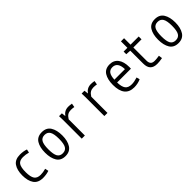

<svg xmlns="http://www.w3.org/2000/svg" viewBox="217 -1589 2628 2628"><g transform="rotate(-45 1531.0 -274.5)"><path d="M232.4 -390.6Q166 -390.6 139.6 -351.1Q113.3 -311.5 113.3 -218.8Q113.3 -127 140.6 -86.9Q168 -46.9 233.4 -46.9Q281.2 -46.9 335 -62.5L345.7 -11.7Q289.1 6.8 228.5 6.8Q132.8 6.8 90.8 -54.2Q48.8 -115.2 48.8 -218.8Q48.8 -322.3 90.8 -383.3Q132.8 -444.3 228.5 -444.3Q293.9 -444.3 345.7 -425.8L335 -376Q283.2 -390.6 232.4 -390.6Z M489.3 -218.8Q489.3 -323.2 528.8 -386.7Q568.4 -450.2 656.2 -450.2Q744.1 -450.2 784.2 -386.7Q824.2 -323.2 824.2 -218.8Q824.2 -115.2 783.2 -51.3Q742.2 12.7 656.2 12.7Q568.4 12.7 528.8 -50.8Q489.3 -114.3 489.3 -218.8ZM759.8 -218.8Q759.8 -313.5 735.4 -355Q710.9 -396.5 656.2 -396.5Q601.6 -396.5 577.6 -355Q553.7 -313.5 553.7 -218.8Q553.7 -123 577.6 -82Q601.6 -41 656.2 -41Q710.9 -41 735.4 -82Q759.8 -123 759.8 -218.8Z M1224.6 -433.6 1214.8 -377.9Q1185.5 -383.8 1152.3 -383.8Q1118.2 -383.8 1091.8 -368.7Q1065.4 -353.5 1041 -313.5V0H980.5V-369.1L978.5 -437.5H1033.2L1040 -377Q1062.5 -409.2 1091.8 -424.8Q1121.1 -440.4 1160.2 -440.4Q1188.5 -440.4 1224.6 -433.6Z M1662.1 -433.6 1652.3 -377.9Q1623 -383.8 1589.8 -383.8Q1555.7 -383.8 1529.3 -368.7Q1502.9 -353.5 1478.5 -313.5V0H1418V-369.1L1416 -437.5H1470.7L1477.5 -377Q1500 -409.2 1529.3 -424.8Q1558.6 -440.4 1597.7 -440.4Q1626 -440.4 1662.1 -433.6Z M2134.8 -232.4Q2134.8 -211.9 2133.8 -201.2H1866.2Q1868.2 -116.2 1896.5 -78.6Q1924.8 -41 1992.2 -41Q2039.1 -41 2103.5 -61.5L2115.2 -13.7Q2052.7 12.7 1986.3 12.7Q1801.8 12.7 1801.8 -218.8Q1801.8 -323.2 1841.3 -386.7Q1880.9 -450.2 1968.8 -450.2Q2047.9 -450.2 2091.3 -393.1Q2134.8 -335.9 2134.8 -232.4ZM1867.2 -254.9H2071.3Q2067.4 -395.5 1968.8 -395.5Q1919.9 -395.5 1895.5 -362.3Q1871.1 -329.1 1867.2 -254.9Z M2362.3 -437.5H2520.5V-382.8H2362.3V-127.9Q2362.3 -88.9 2380.4 -67.9Q2398.4 -46.9 2440.4 -46.9Q2479.5 -46.9 2529.3 -55.7L2537.1 -2.9Q2480.5 7.8 2435.5 7.8Q2369.1 7.8 2335.4 -26.4Q2301.8 -60.5 2301.8 -132.8V-381.8L2228.5 -386.7V-437.5H2301.8V-562.5H2362.3Z M2676.8 -218.8Q2676.8 -323.2 2716.3 -386.7Q2755.9 -450.2 2843.8 -450.2Q2931.6 -450.2 2971.7 -386.7Q3011.7 -323.2 3011.7 -218.8Q3011.7 -115.2 2970.7 -51.3Q2929.7 12.7 2843.8 12.7Q2755.9 12.7 2716.3 -50.8Q2676.8 -114.3 2676.8 -218.8ZM2947.3 -218.8Q2947.3 -313.5 2922.9 -355Q2898.4 -396.5 2843.8 -396.5Q2789.1 -396.5 2765.1 -355Q2741.2 -313.5 2741.2 -218.8Q2741.2 -123 2765.1 -82Q2789.1 -41 2843.8 -41Q2898.4 -41 2922.9 -82Q2947.3 -123 2947.3 -218.8Z"/></g></svg>

Font: Sudo Light
Style: Regular
Weight: 300
Monospace: yes
Designer: Jens Kutilek
Foundry: Jens Kutilek
Version: Version 0.040